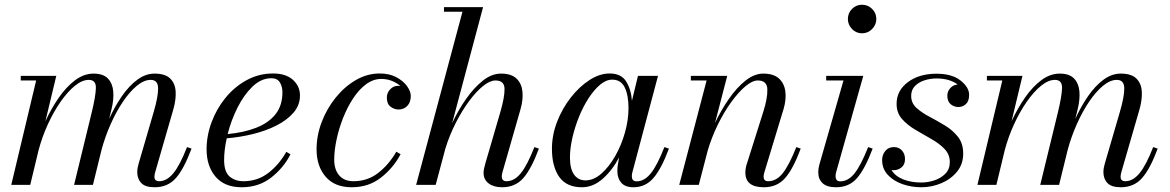

<svg xmlns="http://www.w3.org/2000/svg" viewBox="-20 -780 4938 810"><path d="M372 0H292.5L367.5 -308Q383.5 -374 384.5 -408.5Q385.5 -443 354.5 -443Q326.5 -443 295.8 -418Q265 -393 235.8 -351Q206.5 -309 182.2 -256.2Q158 -203.5 143 -147.5L107.5 0H27.5L132.5 -440.5H67.5V-460H217.5L171.5 -268.5Q196.5 -322.5 228.2 -368.2Q260 -414 297.2 -441.8Q334.5 -469.5 374.5 -469.5Q415.5 -469.5 435.2 -448.8Q455 -428 457.8 -394Q460.5 -360 450.5 -319.5L440.5 -278.5Q464 -330.5 494 -374Q524 -417.5 559 -443.5Q594 -469.5 632 -469.5Q677 -469.5 698 -448.8Q719 -428 721 -394Q723 -360 711.5 -319.5L634.5 -53Q631.5 -42.5 631.5 -34Q631.5 -15.5 651.5 -15.5Q683.5 -15.5 711.2 -49Q739 -82.5 769 -159.5L788 -153Q756 -67 721.8 -28.5Q687.5 10 632.5 10Q593 10 576 -7.8Q559 -25.5 559 -54Q559 -65 561.2 -74.8Q563.5 -84.5 565.5 -92L628.5 -308Q647.5 -373 647 -408Q646.5 -443 615.5 -443Q587.5 -443 557.2 -418Q527 -393 498.5 -350.8Q470 -308.5 446.5 -255.5Q423 -202.5 408 -146.5Z M925.5 -105Q925.5 -55 948.8 -35.2Q972 -15.5 1007 -15.5Q1066.5 -15.5 1111.8 -50.2Q1157 -85 1188 -139.5L1205.5 -129Q1176.5 -72 1124.2 -31Q1072 10 999.5 10Q927.5 10 889.5 -34.5Q851.5 -79 851.5 -150Q851.5 -207.5 872.5 -264.2Q893.5 -321 931.5 -367.5Q969.5 -414 1020.8 -442Q1072 -470 1132 -470Q1186 -470 1215.8 -443.2Q1245.5 -416.5 1245.5 -377Q1245.5 -336.5 1218.5 -305Q1191.5 -273.5 1146.8 -250.8Q1102 -228 1047 -214.5Q992 -201 936.5 -196.5Q925.5 -147 925.5 -105ZM1125 -450Q1082 -450 1045.8 -415.2Q1009.5 -380.5 982.2 -326.5Q955 -272.5 940.5 -214.5Q1008 -220.5 1060.2 -240.8Q1112.5 -261 1142 -297.8Q1171.5 -334.5 1171.5 -391Q1171.5 -414.5 1160.8 -432.2Q1150 -450 1125 -450Z M1670 -129.5Q1640.5 -73 1588.2 -31.5Q1536 10 1464 10Q1392 10 1353.8 -34.5Q1315.5 -79 1315.5 -150Q1315.5 -208 1337 -264.8Q1358.5 -321.5 1396 -368Q1433.5 -414.5 1481.2 -442.2Q1529 -470 1582 -470Q1623 -470 1652.2 -454.2Q1681.5 -438.5 1697.2 -416.5Q1713 -394.5 1713 -375Q1713 -348.5 1698.2 -333.2Q1683.5 -318 1661.5 -318Q1643 -318 1627.5 -330Q1612 -342 1612 -368Q1612 -388.5 1626 -403.2Q1640 -418 1659 -418Q1664.5 -418 1669 -417.5Q1654.5 -430 1633.8 -438.5Q1613 -447 1588.5 -447Q1554.5 -447 1524.2 -424.5Q1494 -402 1469.5 -364.5Q1445 -327 1427.2 -282Q1409.5 -237 1399.8 -191Q1390 -145 1390 -106.5Q1390 -64 1411.2 -39.8Q1432.5 -15.5 1471 -15.5Q1531 -15.5 1576 -50.8Q1621 -86 1652 -140Z M2091 -308Q2109 -370 2108.5 -405.2Q2108 -440.5 2070 -440.5Q2047 -440.5 2017.8 -417Q1988.5 -393.5 1958.8 -353.2Q1929 -313 1902.8 -261.5Q1876.5 -210 1859 -153.5L1818 0H1735.5L1931 -730.5H1853V-750H2018L1887.5 -260.5Q1913 -315 1946.2 -362.5Q1979.5 -410 2017 -439.8Q2054.5 -469.5 2093.5 -469.5Q2137 -469.5 2158.8 -448.8Q2180.5 -428 2184 -394Q2187.5 -360 2176 -319.5L2099.5 -52.5Q2097 -44 2097 -35.5Q2097 -15.5 2116.5 -15.5Q2150 -15.5 2177.2 -49.2Q2204.5 -83 2234.5 -159.5L2253.5 -153Q2221.5 -67 2187.5 -28.5Q2153.5 10 2098 10Q2063 10 2041.5 -6.2Q2020 -22.5 2020 -51Q2020 -59 2022.2 -69.2Q2024.5 -79.5 2028 -92Z M2802 -153Q2770 -67 2736.2 -28.5Q2702.5 10 2652.5 10Q2617.5 10 2601 -9Q2584.5 -28 2584.5 -58Q2584.5 -74 2586.5 -85L2592 -116Q2563.5 -62 2523 -26Q2482.5 10 2435 10Q2370 10 2339.2 -33.8Q2308.5 -77.5 2308.5 -152.5Q2308.5 -210 2330.2 -266.2Q2352 -322.5 2388 -368.5Q2424 -414.5 2466.8 -442.2Q2509.5 -470 2552 -470Q2600.5 -470 2621.5 -436.5Q2642.5 -403 2646 -355L2671.5 -460H2756L2647.5 -52Q2645.5 -44 2645.5 -36Q2645.5 -27 2650 -21Q2654.5 -15 2666 -15Q2698.5 -15 2725.8 -49Q2753 -83 2783 -159.5ZM2631.5 -324Q2631.5 -378.5 2615.5 -411.2Q2599.5 -444 2563 -444Q2537 -444 2511.5 -422.5Q2486 -401 2463 -365.5Q2440 -330 2422.5 -286.8Q2405 -243.5 2394.8 -198.8Q2384.5 -154 2384.5 -115Q2384.5 -67.5 2402 -43.2Q2419.5 -19 2450 -19Q2484.5 -19 2517 -47.5Q2549.5 -76 2575.5 -121.8Q2601.5 -167.5 2616.5 -220.8Q2631.5 -274 2631.5 -324Z M2961 -440.5H2894.5V-460H3048L2996.5 -261.5Q3022 -315 3055 -362.8Q3088 -410.5 3125.2 -440Q3162.5 -469.5 3200 -469.5Q3243.5 -469.5 3266.2 -448.8Q3289 -428 3293.2 -393.8Q3297.5 -359.5 3285.5 -319.5L3204.5 -52.5Q3201.5 -43.5 3201.5 -34.5Q3201.5 -15.5 3220.5 -15.5Q3255.5 -15.5 3282.2 -49.2Q3309 -83 3339.5 -159.5L3358 -153Q3326 -67 3292 -28.5Q3258 10 3202.5 10Q3124.5 10 3124.5 -52Q3124.5 -62.5 3126.5 -72.8Q3128.5 -83 3131 -89.5L3200 -308Q3218.5 -366 3217.2 -403.2Q3216 -440.5 3177 -440.5Q3154 -440.5 3124.5 -415.8Q3095 -391 3064.5 -348.8Q3034 -306.5 3008 -253.5Q2982 -200.5 2965.5 -144L2928 0H2845.5Z M3557 -700Q3557 -725 3574.5 -742.5Q3592 -760 3616.5 -760Q3641.5 -760 3659.2 -742.5Q3677 -725 3677 -700Q3677 -675.5 3659.2 -657.5Q3641.5 -639.5 3616.5 -639.5Q3592 -639.5 3574.5 -657.5Q3557 -675.5 3557 -700ZM3661.5 -153Q3629 -67 3595.5 -28.5Q3562 10 3507.5 10Q3468.5 10 3450.2 -7.2Q3432 -24.5 3432 -53Q3432 -68.5 3436.5 -85L3538.5 -440.5H3465.5V-460H3622L3507 -52Q3505 -45 3505 -36Q3505 -27.5 3509.2 -21.2Q3513.5 -15 3525 -15Q3558.5 -15 3585.2 -48.8Q3612 -82.5 3642.5 -159.5Z M4043.5 -132Q4043.5 -87.5 4017.5 -55.8Q3991.5 -24 3951 -7Q3910.5 10 3867 10Q3825 10 3787.2 -3.2Q3749.5 -16.5 3725.5 -42.2Q3701.5 -68 3701.5 -105Q3701.5 -127 3714.8 -143.2Q3728 -159.5 3751.5 -159.5Q3772 -159.5 3785 -145.2Q3798 -131 3798 -109Q3798 -86 3783.5 -74Q3769 -62 3750 -62Q3745.5 -62 3741 -62.5Q3757 -36.5 3790.5 -23.2Q3824 -10 3866.5 -10Q3894.5 -10 3922.2 -19.2Q3950 -28.5 3968.5 -47.5Q3987 -66.5 3987 -96Q3987 -129 3964.2 -152.2Q3941.5 -175.5 3908 -194.2Q3874.5 -213 3841.2 -232.8Q3808 -252.5 3785.2 -278.2Q3762.5 -304 3762.5 -342Q3762.5 -397.5 3809.8 -433.2Q3857 -469 3930.5 -469Q3996.5 -469 4032.5 -440.2Q4068.5 -411.5 4068.5 -380Q4068.5 -353 4054.8 -340.8Q4041 -328.5 4023.5 -328.5Q4005 -328.5 3990.8 -340.2Q3976.5 -352 3976.5 -376.5Q3976.5 -394 3988.8 -408Q4001 -422 4020 -423.5Q4005.5 -435 3982.8 -442Q3960 -449 3930.5 -449Q3905 -449 3880.5 -441.2Q3856 -433.5 3840 -417.2Q3824 -401 3824 -375.5Q3824 -345.5 3846 -325.2Q3868 -305 3900.8 -287.8Q3933.5 -270.5 3966.2 -250.8Q3999 -231 4021.2 -203Q4043.5 -175 4043.5 -132Z M4448 0H4368.5L4443.5 -308Q4459.5 -374 4460.5 -408.5Q4461.5 -443 4430.5 -443Q4402.5 -443 4371.8 -418Q4341 -393 4311.8 -351Q4282.5 -309 4258.2 -256.2Q4234 -203.5 4219 -147.5L4183.5 0H4103.5L4208.5 -440.5H4143.5V-460H4293.5L4247.5 -268.5Q4272.5 -322.5 4304.2 -368.2Q4336 -414 4373.2 -441.8Q4410.5 -469.5 4450.5 -469.5Q4491.5 -469.5 4511.2 -448.8Q4531 -428 4533.8 -394Q4536.5 -360 4526.5 -319.5L4516.5 -278.5Q4540 -330.5 4570 -374Q4600 -417.5 4635 -443.5Q4670 -469.5 4708 -469.5Q4753 -469.5 4774 -448.8Q4795 -428 4797 -394Q4799 -360 4787.5 -319.5L4710.5 -53Q4707.5 -42.5 4707.5 -34Q4707.5 -15.5 4727.5 -15.5Q4759.5 -15.5 4787.2 -49Q4815 -82.5 4845 -159.5L4864 -153Q4832 -67 4797.8 -28.5Q4763.5 10 4708.5 10Q4669 10 4652 -7.8Q4635 -25.5 4635 -54Q4635 -65 4637.2 -74.8Q4639.5 -84.5 4641.5 -92L4704.5 -308Q4723.5 -373 4723 -408Q4722.5 -443 4691.5 -443Q4663.5 -443 4633.2 -418Q4603 -393 4574.5 -350.8Q4546 -308.5 4522.5 -255.5Q4499 -202.5 4484 -146.5Z"/></svg>

Font: Bodoni* 11pt
Style: Italic
Weight: 400
Italic angle: -13°
Version: Version 2.3